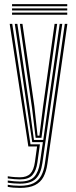

<svg xmlns="http://www.w3.org/2000/svg" viewBox="-20 -717 370 940"><path d="M77.5 203Q61 203 45.4 201.6Q29.8 200.2 18 197.8V187.5Q31.2 190 46.9 191.2Q62.5 192.5 77.5 192.5Q119.2 192.5 144.1 179.9Q169 167.2 181.9 142.9Q194.8 118.5 199.8 83.5L297.2 -600H309.8L212 85.2Q206.8 122.5 192.9 148.9Q179 175.2 151.5 189.1Q124 203 77.5 203ZM77.5 161.5Q66 161.5 50.9 160.2Q35.8 159 18 156.5V146Q37 149 51.9 150Q66.8 151 77.5 151Q111.2 151 128.4 133.4Q145.5 115.8 151 75.8L161.5 0H118.8L27.5 -600H40L129.2 -10.5H175.5L163.2 77.8Q157.5 119 138.6 140.2Q119.8 161.5 77.5 161.5ZM77.5 182.2Q64.2 182.2 48.5 181Q32.8 179.8 18 177.2V166.8Q34.8 169.2 50 170.5Q65.2 171.8 77.5 171.8Q126.8 171.8 147.9 148.1Q169 124.5 175.5 79.8L190 -21.2H137.8L115.5 -170.5L52.5 -600H65L126.2 -179.5L146.2 -31.8H191.8L272.2 -600H284.8L187.5 81.5Q180.2 133 155.6 157.6Q131 182.2 77.5 182.2ZM154.5 -42.2 136.8 -188.5 77.5 -600H90L148.2 -197L163.8 -52.8H173L191 -196.8L247.2 -600H259.8L201.5 -182.2L183 -42.2ZM39 -686.2V-696.8H309.2V-686.2ZM39 -645V-655.2H309.2V-645ZM39 -665.8V-676H309.2V-665.8Z"/></svg>

Font: Big Shoulders Inline Text Thin Light
Style: Regular
Weight: 300
Version: Version 2.002